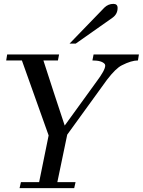

<svg xmlns="http://www.w3.org/2000/svg" viewBox="-20 -971 737 991"><path d="M463 -690H697L692 -659Q658 -659 609 -634Q578 -619 532 -559L327 -276L276 -31H370L363 0H81L88 -31H182L231 -272L93 -659H12L17 -690H285L279 -659H204Q222 -603 258.5 -491Q295 -379 314 -323L477 -548Q523 -609 523 -632Q523 -636 521 -640Q506 -659 457 -659ZM587 -930Q587 -898 560 -879L371 -746H339L519 -932Q539 -951 565 -951Q587 -951 587 -930Z"/></svg>

Font: GFS Didot
Style: Italic
Weight: 400
Italic angle: -12°
Designer: Takis Katsoulidis and George D. Matthiopoulos
Foundry: George Matthiopoulos and Takis Katsoulidis
Version: Version 1.0